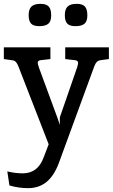

<svg xmlns="http://www.w3.org/2000/svg" viewBox="-32 -728 586 998"><path d="M534 -482V-421L490 -415Q478 -413 471 -406Q464 -399 458 -383L274 119Q249 186 209.5 218Q170 250 114 250Q65 250 17 236L6 163Q48 173 86 173Q165 173 195 90L221 22L64 -382Q58 -398 50.5 -406Q43 -414 30 -415L-12 -421V-482H230V-421L178 -415Q164 -413 164 -401Q164 -396 171 -375L266 -117L279 -79V-118L368 -375Q374 -393 374 -401Q374 -413 359 -415L307 -421V-482ZM117 -649Q117 -680 131.5 -694Q146 -708 178 -708Q209 -708 221.5 -694Q234 -680 234 -648Q234 -617 219 -604.5Q204 -592 172 -592Q142 -592 129.5 -605.5Q117 -619 117 -649ZM305 -649Q305 -680 319.5 -694Q334 -708 366 -708Q397 -708 409.5 -694Q422 -680 422 -648Q422 -617 407 -604.5Q392 -592 360 -592Q330 -592 317.5 -605.5Q305 -619 305 -649Z"/></svg>

Font: Enriqueta Medium
Style: Regular
Weight: 500
Designer: Viviana Monsalve, Gustavo Ibarra
Foundry: 72Puntos
Version: Version 2.000